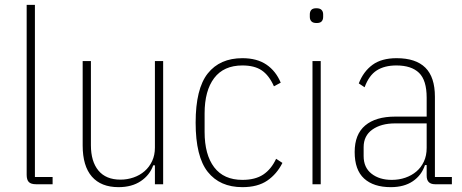

<svg xmlns="http://www.w3.org/2000/svg" viewBox="-20 -760 1905 792"><path d="M129 0Q108 0 99 -9Q90 -18 90 -39V-740H124V-30H197V0Z M619 -78H612Q598 -38 561 -13Q524 12 469 12Q397 12 359 -31.5Q321 -75 321 -160V-508H355V-161Q355 -94 386 -56.5Q417 -19 477 -19Q505 -19 531 -28Q557 -37 576.5 -54Q596 -71 607.5 -95.5Q619 -120 619 -151V-508H653V0H619Z M980 12Q887 12 837 -51Q787 -114 787 -254Q787 -394 837 -457Q887 -520 980 -520Q1040 -520 1079 -493.5Q1118 -467 1138 -419L1110 -404Q1090 -449 1060 -469.5Q1030 -490 980 -490Q903 -490 863.5 -438Q824 -386 824 -292V-216Q824 -122 863.5 -70Q903 -18 980 -18Q1033 -18 1066 -40Q1099 -62 1119 -105L1145 -88Q1122 -42 1082.5 -15Q1043 12 980 12Z M1286 -665Q1271 -665 1264.5 -672Q1258 -679 1258 -690V-701Q1258 -712 1264 -719Q1270 -726 1285 -726Q1300 -726 1306.5 -719Q1313 -712 1313 -701V-690Q1313 -679 1307 -672Q1301 -665 1286 -665ZM1269 -508H1303V0H1269Z M1775 0Q1740 0 1740 -35V-79H1733Q1719 -37 1683 -12.5Q1647 12 1592 12Q1521 12 1482 -23.5Q1443 -59 1443 -133Q1443 -206 1486.5 -242.5Q1530 -279 1610 -279H1740V-357Q1740 -429 1708.5 -459.5Q1677 -490 1615 -490Q1566 -490 1534 -469.5Q1502 -449 1484 -400L1460 -416Q1479 -465 1516.5 -492.5Q1554 -520 1616 -520Q1695 -520 1734.5 -481Q1774 -442 1774 -361V-30H1844V0ZM1596 -18Q1626 -18 1652 -27Q1678 -36 1697.5 -52.5Q1717 -69 1728.5 -93.5Q1740 -118 1740 -150V-251H1610Q1552 -251 1516 -225.5Q1480 -200 1480 -153V-116Q1480 -69 1512.5 -43.5Q1545 -18 1596 -18Z"/></svg>

Font: IBM Plex Sans Cond ExtLt
Style: Regular
Weight: 200
Width: 3
Designer: Mike Abbink, Paul van der Laan, Pieter van Rosmalen
Foundry: Bold Monday
Version: Version 1.3